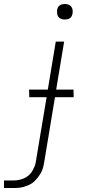

<svg xmlns="http://www.w3.org/2000/svg" viewBox="-121 -729 441 964"><path d="M-101 215V177H-51Q-39 177 -26.5 174.5Q-14 172 -2 167Q10 162 20.5 153.5Q31 145 38 134.5Q45 124 51 110Q57 96 58 88L113 -241H26L25 -279H119L159 -520H201L161 -279H248L249 -241H155L101 85Q99 95 97 105Q95 115 91 125Q87 135 81.5 144Q76 153 69.5 161.5Q63 170 55 178Q47 186 38 192Q29 198 19 202Q9 206 -1 209Q-11 212 -23 213.5Q-35 215 -42 215ZM205 -631Q195 -631 186.5 -634Q178 -637 172.5 -644Q167 -651 166 -660.5Q165 -670 166 -680Q167 -686 170 -692Q173 -698 179 -702Q185 -706 191.5 -707.5Q198 -709 204 -709Q214 -709 222.5 -706Q231 -703 236.5 -696Q242 -689 243.5 -679.5Q245 -670 243 -660Q242 -654 239 -648Q236 -642 230.5 -638Q225 -634 218 -632.5Q211 -631 205 -631Z"/></svg>

Font: Iosevka Aile XLt Obl
Style: Regular
Weight: 200
Italic angle: -9°
Designer: Belleve Invis
Foundry: Belleve Invis
Version: Version 31.1.0; ttfautohint (v1.8.4)